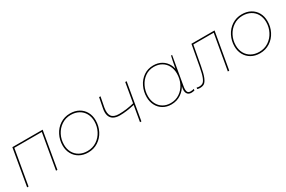

<svg xmlns="http://www.w3.org/2000/svg" viewBox="88 -1443 3528 2366"><g transform="rotate(-30 1852.5 -260.0)"><path d="M141 -520H572L482 0H462L549 -501H158L71 0H51Z M687 -226Q687 -304 721.5 -373Q756 -442 819 -483.5Q882 -525 962 -525Q1032 -525 1085 -495.5Q1138 -466 1167 -413.5Q1196 -361 1196 -294Q1196 -214 1161 -145.5Q1126 -77 1063 -36Q1000 5 920 5Q851 5 798.5 -24.5Q746 -54 716.5 -106.5Q687 -159 687 -226ZM1176 -292Q1176 -354 1149.5 -402.5Q1123 -451 1074 -478Q1025 -505 961 -505Q888 -505 830 -466.5Q772 -428 739.5 -364.5Q707 -301 707 -228Q707 -166 733.5 -117.5Q760 -69 808.5 -42Q857 -15 921 -15Q995 -15 1053 -53.5Q1111 -92 1143.5 -155.5Q1176 -219 1176 -292Z M1347 -377 1375 -520H1395L1367 -376Q1353 -294 1381.5 -255Q1410 -216 1485 -216Q1540 -216 1597.5 -224Q1655 -232 1708 -246L1705 -226Q1693 -223 1681 -220Q1632 -209 1582.5 -202.5Q1533 -196 1485 -196Q1430 -196 1395 -216.5Q1360 -237 1347.5 -277.5Q1335 -318 1347 -377ZM1747 -520H1767L1677 0H1657Z M2324 -119 2338 -178 2362 -339Q2366 -358 2369 -376Q2387 -472 2399 -520H2414L2344 -118Q2335 -70 2343.5 -43.5Q2352 -17 2387 -17Q2412 -17 2437 -24L2433 -3Q2409 3 2388 3Q2346 3 2328 -28Q2310 -59 2324 -119ZM2370 -297Q2370 -218 2337.5 -148.5Q2305 -79 2244 -37Q2183 5 2103 5Q2038 5 1987.5 -25Q1937 -55 1909.5 -107.5Q1882 -160 1882 -226Q1882 -304 1915 -373Q1948 -442 2008 -483.5Q2068 -525 2146 -525Q2213 -525 2263.5 -495.5Q2314 -466 2342 -414Q2370 -362 2370 -297ZM1902 -228Q1902 -166 1927 -117.5Q1952 -69 1998 -41.5Q2044 -14 2105 -14Q2176 -14 2232 -51.5Q2288 -89 2319.5 -153Q2351 -217 2351 -293Q2351 -354 2326 -402.5Q2301 -451 2254 -478.5Q2207 -506 2144 -506Q2074 -506 2019 -467.5Q1964 -429 1933 -365Q1902 -301 1902 -228Z M2471 -2 2475 -21Q2483 -18 2491.5 -16.5Q2500 -15 2509 -15Q2541 -15 2561.5 -28.5Q2582 -42 2600 -87Q2618 -132 2635 -224L2689 -520H3018L2927 0H2907L2995 -501H2705L2654 -224Q2636 -124 2615 -74.5Q2594 -25 2570 -10Q2546 5 2508 5Q2498 5 2488.5 3Q2479 1 2471 -2Z M3132 -226Q3132 -304 3166.5 -373Q3201 -442 3264 -483.5Q3327 -525 3407 -525Q3477 -525 3530 -495.5Q3583 -466 3612 -413.5Q3641 -361 3641 -294Q3641 -214 3606 -145.5Q3571 -77 3508 -36Q3445 5 3365 5Q3296 5 3243.5 -24.5Q3191 -54 3161.5 -106.5Q3132 -159 3132 -226ZM3621 -292Q3621 -354 3594.5 -402.5Q3568 -451 3519 -478Q3470 -505 3406 -505Q3333 -505 3275 -466.5Q3217 -428 3184.5 -364.5Q3152 -301 3152 -228Q3152 -166 3178.5 -117.5Q3205 -69 3253.5 -42Q3302 -15 3366 -15Q3440 -15 3498 -53.5Q3556 -92 3588.5 -155.5Q3621 -219 3621 -292Z"/></g></svg>

Font: Fixel Italic Variable Display Thin
Style: Italic
Weight: 100
Italic angle: -10°
Designer: AlfaBravo + MacPaw
Foundry: Kyrylo Tkachov, Marchela Mozhyna, Serhii Makarenko, Maria Weinstein, Zakhar Kryvoshyya
Version: Version 1.210;Glyphs 3.2 (3217)